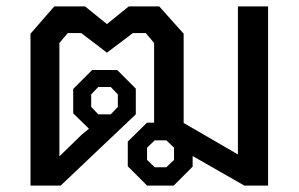

<svg xmlns="http://www.w3.org/2000/svg" viewBox="-20 -578 930 598"><path d="M815 -558V0H741L580 -92V-59L521 0H438L378 -60V-137L438 -196H460V-444L434 -475H394L313 -414L233 -475H191L165 -444V-91L235 -159L257 -177L208 -225V-301L267 -360H345L403 -302V-222L169 0H75V-473L149 -558H245L313 -503L381 -558H476L552 -473V-195L721 -97V-558ZM264 -245 286 -222H325L347 -245V-284L325 -307H286L264 -284ZM522 -118 498 -141H462L438 -118V-80L462 -57H498L522 -80Z"/></svg>

Font: Chakra Petch Medium
Style: Regular
Weight: 500
Designer: Katatrad Aksorn Co.,Ltd.
Foundry: Cadson Demak Co.,Ltd.
Version: Version 1.000; ttfautohint (v1.6)